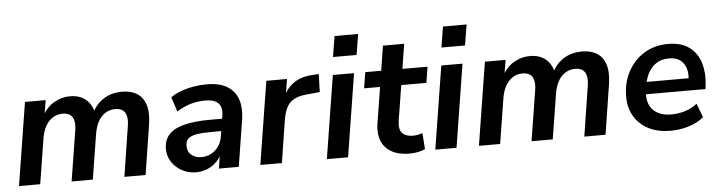

<svg xmlns="http://www.w3.org/2000/svg" viewBox="-45 -916 4221 1127"><g transform="rotate(-5 2065.0 -353.0)"><path d="M28 0 106 -489H228L211 -387H201Q229 -444 274.5 -471.5Q320 -499 372 -499Q428 -499 464 -469.5Q500 -440 512 -382L499 -388Q525 -442 571 -470.5Q617 -499 679 -499Q730 -499 765.5 -477.5Q801 -456 816 -410.5Q831 -365 820 -293L774 0H649L695 -294Q701 -330 695.5 -353.5Q690 -377 674 -389Q658 -401 630 -401Q597 -401 571 -384.5Q545 -368 528.5 -337.5Q512 -307 505 -263L463 0H338L385 -294Q391 -330 385.5 -353.5Q380 -377 364 -389Q348 -401 320 -401Q295 -401 274.5 -391.5Q254 -382 238 -364.5Q222 -347 211 -321.5Q200 -296 195 -263L153 0Z M1070 10Q1025 10 988 -10.5Q951 -31 928.5 -65Q906 -99 906 -141Q906 -193 935 -225.5Q964 -258 1025 -274Q1086 -290 1181 -290H1261L1250 -218H1187Q1128 -218 1093 -212Q1058 -206 1043 -191Q1028 -176 1028 -149Q1028 -114 1051.5 -95Q1075 -76 1109 -76Q1141 -76 1167 -89.5Q1193 -103 1211 -128.5Q1229 -154 1234 -189L1253 -308Q1261 -355 1238.5 -380Q1216 -405 1160 -405Q1116 -405 1074.5 -393Q1033 -381 992 -355L964 -441Q989 -459 1023.5 -472Q1058 -485 1097.5 -492Q1137 -499 1176 -499Q1255 -499 1300 -470Q1345 -441 1361 -391Q1377 -341 1367 -277L1323 0H1206L1222 -104H1232Q1218 -65 1192.5 -39.5Q1167 -14 1135.5 -2Q1104 10 1070 10Z M1450 0 1528 -489H1650L1631 -371H1621Q1639 -426 1683.5 -460.5Q1728 -495 1795 -499L1838 -502L1835 -396L1754 -388Q1709 -384 1681 -368Q1653 -352 1638.5 -323.5Q1624 -295 1617 -254L1577 0Z M1930 -594 1950 -716H2089L2069 -594ZM1842 0 1920 -489H2045L1967 0Z M2329 10Q2264 10 2222 -14.5Q2180 -39 2163.5 -82Q2147 -125 2156 -182L2190 -395H2096L2111 -489H2205L2228 -635H2353L2330 -489H2478L2463 -395H2315L2282 -190Q2274 -138 2294.5 -115.5Q2315 -93 2358 -93Q2373 -93 2387 -96Q2401 -99 2414 -103L2421 -9Q2405 0 2379 5Q2353 10 2329 10Z M2569 -594 2589 -716H2728L2708 -594ZM2481 0 2559 -489H2684L2606 0Z M2738 0 2816 -489H2938L2921 -387H2911Q2939 -444 2984.5 -471.5Q3030 -499 3082 -499Q3138 -499 3174 -469.5Q3210 -440 3222 -382L3209 -388Q3235 -442 3281 -470.5Q3327 -499 3389 -499Q3440 -499 3475.5 -477.5Q3511 -456 3526 -410.5Q3541 -365 3530 -293L3484 0H3359L3405 -294Q3411 -330 3405.5 -353.5Q3400 -377 3384 -389Q3368 -401 3340 -401Q3307 -401 3281 -384.5Q3255 -368 3238.5 -337.5Q3222 -307 3215 -263L3173 0H3048L3095 -294Q3101 -330 3095.5 -353.5Q3090 -377 3074 -389Q3058 -401 3030 -401Q3005 -401 2984.5 -391.5Q2964 -382 2948 -364.5Q2932 -347 2921 -321.5Q2910 -296 2905 -263L2863 0Z M3867 10Q3793 10 3738.5 -17.5Q3684 -45 3654 -95Q3624 -145 3624 -212Q3624 -294 3658.5 -358.5Q3693 -423 3754 -461Q3815 -499 3894 -499Q3974 -499 4021 -463.5Q4068 -428 4085.5 -369.5Q4103 -311 4095 -242L4092 -216H3724L3734 -288H4014L3997 -273Q4003 -313 3994 -344.5Q3985 -376 3960.5 -395Q3936 -414 3893 -414Q3849 -414 3819 -394Q3789 -374 3772 -342.5Q3755 -311 3749 -275L3744 -244Q3736 -195 3749.5 -159.5Q3763 -124 3796 -104.5Q3829 -85 3878 -85Q3922 -85 3961.5 -97.5Q4001 -110 4032 -135L4063 -53Q4028 -23 3975.5 -6.5Q3923 10 3867 10Z"/></g></svg>

Font: Nunito Sans 12pt ExtraLight
Style: Italic
Weight: 200
Italic angle: -9°
Designer: Vernon Adams
Foundry: Vernon Adams
Version: Version 3.101;gftools[0.9.27]